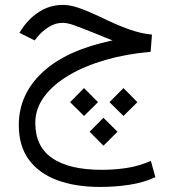

<svg xmlns="http://www.w3.org/2000/svg" viewBox="-20 -422 698 773"><path d="M420.9 -10.7 477.1 -67.4 533.2 -10.7 477.1 44.9ZM262.2 -10.7 318.4 -67.4 374.5 -10.7 318.4 44.9ZM340.8 108.4 396.5 52.2 453.1 108.4 396.5 164.6ZM433.1 -259.3Q414.6 -266.6 403.6 -271Q392.6 -275.4 366.7 -286.1Q316.9 -306.2 284.7 -318.1Q252.4 -330.1 232.9 -330.1Q203.1 -330.1 177 -313.7Q150.9 -297.4 131.8 -274.9L119.6 -259.3L58.1 -290L68.4 -305.7Q98.1 -350.1 140.6 -376.2Q183.1 -402.3 233.4 -402.3Q262.7 -402.3 298.8 -389.6Q335 -377 378.4 -356.4Q451.2 -320.8 500.7 -303.5Q550.3 -286.1 591.8 -282.7L586.4 -213.4Q489.7 -205.1 405.5 -180.9Q321.3 -156.7 257.6 -119.1Q193.8 -81.5 158 -33Q122.1 15.6 122.1 73.2Q122.1 168 190.4 214.8Q258.8 261.7 389.6 261.7Q440.9 261.7 490.5 254.2Q540 246.6 587.4 225.6L605.5 291.5Q558.1 313 502 321.8Q445.8 330.6 382.8 330.6Q284.7 330.6 211.2 303.7Q137.7 276.9 96.7 221.7Q55.7 166.5 55.7 81.1Q55.7 -42 151.6 -131.3Q247.6 -220.7 433.1 -259.3Z"/></svg>

Font: Vazir Light
Style: Light
Weight: 300
Designer: Saber Rastikerdar
Foundry: Saber Rastikerdar
Version: Version 30.0.0